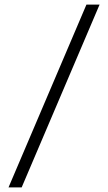

<svg xmlns="http://www.w3.org/2000/svg" viewBox="-20 -783 468 833"><path d="M74 30 412 -763H355L17 30Z"/></svg>

Font: Roundo
Style: Regular
Weight: 400
Designer: Shiva Nallaperumal
Foundry: Indian Type Foundry
Version: Version 2.000